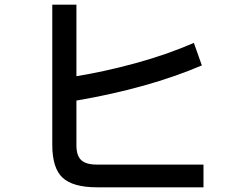

<svg xmlns="http://www.w3.org/2000/svg" viewBox="-20 -801 1040 819"><path d="M848 -99V-2H395Q291 -2 247 -43Q203 -84 203 -183V-781H306V-476Q424 -495 556.5 -531Q689 -567 807 -618L841 -522Q614 -425 306 -372V-181Q306 -137 326.5 -118Q347 -99 392 -99Z"/></svg>

Font: IBM Plex Sans JP Medium
Style: Regular
Weight: 500
Designer: Mike Abbink; Paul van der Laan; Pieter van Rosmalen; Wujin Sim; Yejin Wi; Jinhee Kim; Boomi Park; Yona Kim; Kichan Ma
Foundry: Sandoll Inc.
Version: Version 1.001